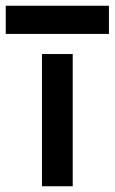

<svg xmlns="http://www.w3.org/2000/svg" viewBox="-66 -648 399 668"><path d="M-46 -530H313V-628H-46ZM80 -460V0H187V-460Z"/></svg>

Font: Jost Medium
Style: Regular
Weight: 500
Version: Version 3.710